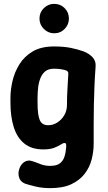

<svg xmlns="http://www.w3.org/2000/svg" viewBox="-20 -756 559 992"><path d="M239 216Q199 216 165 208Q131 200 110 193Q88 184 80.5 166Q73 148 77 126Q84 96 104 82Q124 68 148 77Q167 83 189 92Q211 101 239 101Q271 101 288 89Q305 77 312.5 55Q320 33 322 4Q323 -9 320.5 -13.5Q318 -18 312 -17Q306 -17 293 -8.5Q280 0 259 8Q238 16 204 16Q143 16 105.5 -14.5Q68 -45 51 -99.5Q34 -154 34 -225V-250Q34 -291 44.5 -337Q55 -383 80.5 -424Q106 -465 149.5 -490.5Q193 -516 259 -516Q309 -516 346 -508.5Q383 -501 413 -490Q439 -480 457.5 -461Q476 -442 474 -413Q470 -360 468 -311Q466 -262 465 -214Q464 -166 464 -117Q464 -68 464 -14Q464 27 453.5 68Q443 109 417 142.5Q391 176 348 196Q305 216 239 216ZM229 -109Q254 -109 276 -123Q298 -137 312 -160.5Q326 -184 326 -214Q326 -257 328.5 -296.5Q331 -336 333 -375Q333 -382 330.5 -385.5Q328 -389 322 -392Q314 -395 297.5 -398Q281 -401 259 -401Q231 -401 214.5 -388Q198 -375 189 -352.5Q180 -330 177 -303.5Q174 -277 174 -250V-225Q174 -162 185.5 -135.5Q197 -109 229 -109ZM184 -660Q184 -692 206.5 -714Q229 -736 260 -736Q292 -736 314 -714Q336 -692 336 -660Q336 -629 314 -606.5Q292 -584 260 -584Q229 -584 206.5 -606.5Q184 -629 184 -660Z"/></svg>

Font: Winky Sans SemiBold
Style: Regular
Weight: 600
Designer: Simon Atzbach
Foundry: typofactur
Version: Version 1.205